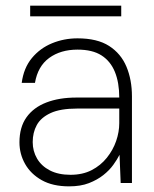

<svg xmlns="http://www.w3.org/2000/svg" viewBox="-20 -649 547 681"><path d="M225 12Q167 12 128 -10Q89 -32 69 -67.5Q49 -103 49 -144Q49 -198 74 -233Q99 -268 144.5 -285.5Q190 -303 251 -303H403Q403 -356 387.5 -394Q372 -432 340 -452.5Q308 -473 255 -473Q195 -473 154.5 -443.5Q114 -414 104 -355H57Q64 -408 93 -443Q122 -478 164.5 -495.5Q207 -513 255 -513Q325 -513 367 -486Q409 -459 428.5 -412.5Q448 -366 448 -307V0H408L404 -100Q396 -84 382 -64.5Q368 -45 346.5 -28Q325 -11 295.5 0.5Q266 12 225 12ZM230 -29Q273 -29 305 -45.5Q337 -62 359 -89.5Q381 -117 392 -149Q403 -181 403 -212V-264H254Q194 -264 159.5 -248Q125 -232 110.5 -205.5Q96 -179 96 -145Q96 -113 111.5 -86.5Q127 -60 157 -44.5Q187 -29 230 -29ZM87 -591V-629H410V-591Z"/></svg>

Font: DM Sans 18pt ExtraLight
Style: Regular
Weight: 250
Designer: Colophon Foundry, Jonny Pinhorn
Foundry: Colophon Foundry
Version: Version 4.004;gftools[0.9.30]